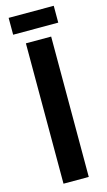

<svg xmlns="http://www.w3.org/2000/svg" viewBox="-136 -946 553 991"><g transform="rotate(-15 140.5 -450.0)"><path d="M208 0H73V-750H208ZM21 -900H262V-810H21Z"/></g></svg>

Font: Mohave Light
Style: Bold
Weight: 700
Version: Version 2.003